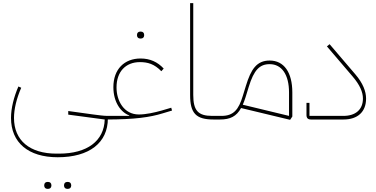

<svg xmlns="http://www.w3.org/2000/svg" viewBox="-20 -760 2393 1221"><path d="M408 441H412C424 441 433 434 433 419C433 404 424 397 412 397H408C396 397 387 404 387 419C387 434 396 441 408 441ZM282 441H286C298 441 307 434 307 419C307 404 298 397 286 397H282C270 397 261 404 261 419C261 434 270 441 282 441ZM347 240C548 240 666 148 666 -7L662 -10V-23C641 -23 603 -28 573 -32L414 -54V-31L646 0C642 136 535 217 355 217H339C169 217 69 133 69 -10C69 -66 85 -133 115 -202L97 -210C68 -143 50 -72 50 -10C50 147 160 240 347 240Z M872 -515H876C888 -515 897 -522 897 -537C897 -552 888 -559 876 -559H872C860 -559 851 -552 851 -537C851 -522 860 -515 872 -515ZM652 0C840 0 936 -15 1014 -39L1074 -57L1069 -75L1008 -57C962 -44 908 -32 863 -32C768 -32 721 -119 721 -204C721 -304 779 -365 870 -365C919 -365 962 -353 1006 -307L1021 -324C982 -366 934 -388 874 -388C771 -388 701 -320 701 -206C701 -108 750 -45 802 -26V-23H662L652 -13Z M1338 0H1379L1389 -10V-23H1329C1240 -23 1209 -57 1209 -156V-740H1189V-156C1189 -40 1226 0 1338 0Z M1825 2 1839 -19V-172C1839 -300 1786 -375 1695 -375C1612 -375 1576 -319 1544 -215L1524 -150C1498 -64 1466 -23 1389 -23L1379 -13V0C1444 0 1484 -20 1513 -73ZM1542 -143 1562 -208C1595 -316 1632 -352 1695 -352C1772 -352 1818 -285 1818 -172V-23L1524 -94C1530 -108 1536 -124 1542 -143Z M1958 0H2164C2255 0 2308 -49 2308 -133C2308 -179 2288 -231 2240 -287L2076 -479L2059 -465L2223 -273C2268 -220 2288 -175 2288 -133C2288 -64 2242 -23 2164 -23H1948V-106H1929V-29C1929 -9 1938 0 1958 0Z"/></svg>

Font: IBM Plex Arabic Thin
Style: Regular
Weight: 100
Designer: Mike Abbink, Paul van der Laan, Pieter van Rosmalen, Wael Morcos, Khajak Apelian
Foundry: Bold Monday
Version: Version 1.0